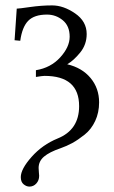

<svg xmlns="http://www.w3.org/2000/svg" viewBox="-20 -462 423 711"><path d="M89 229Q78 229 67.5 220.5Q57 212 57 194Q57 164 97 119Q137 74 193 51Q273 19 273 -69Q273 -181 145 -181Q137 -181 113 -177V-202Q168 -211 203 -249.5Q238 -288 238 -326Q238 -366 212.5 -387Q187 -408 154 -408Q107 -408 84.5 -385Q62 -362 55 -311L34 -313L42 -430Q50 -430 91.5 -436Q133 -442 173 -442Q215 -442 258 -412.5Q301 -383 301 -336Q301 -297 277 -267.5Q253 -238 229 -224Q284 -211 315.5 -173Q347 -135 347 -83Q347 -45 332.5 -14Q318 17 293.5 36.5Q269 56 248 67.5Q227 79 204 87Q163 101 143 118Q123 135 123 160Q123 167 124 176.5Q125 186 125 189Q125 206 114.5 217.5Q104 229 89 229Z"/></svg>

Font: Libertinus Sans
Style: Regular
Weight: 400
Designer: Philipp H. Poll
Foundry: Khaled Hosny
Version: Version 6.1